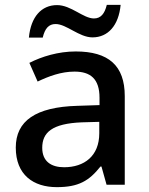

<svg xmlns="http://www.w3.org/2000/svg" viewBox="-20 -761 614 791"><path d="M99 -606H156C165 -644 181 -662 209 -662C254 -662 306 -607 361 -607C425 -607 469 -656 477 -741H420C411 -704 395 -685 367 -685C323 -685 273 -740 215 -740C151 -740 107 -692 99 -606ZM292 -549C220 -549 152 -528 101 -502L135 -425C181 -447 232 -466 287 -466C352 -466 390 -437 390 -358V-328L298 -325C127 -320 45 -263 45 -153C45 -41 117 10 214 10C304 10 347 -16 394 -75H398L419 0H494V-365C494 -491 427 -549 292 -549ZM317 -257 389 -259V-212C389 -118 327 -72 244 -72C191 -72 154 -96 154 -152C154 -215 194 -252 317 -257Z"/></svg>

Font: Noto Sans Hanifi Rohingya Medium
Style: Regular
Weight: 500
Designer: Monotype Design Team and DaltonMaag
Foundry: Google LLC
Version: Version 2.102